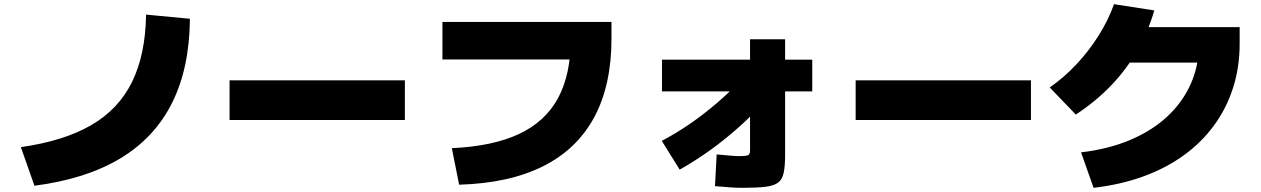

<svg xmlns="http://www.w3.org/2000/svg" viewBox="-20 -840 6040 920"><path d="M80 -135Q285 -164 416.5 -240Q548 -316 612.5 -447Q677 -578 680 -770L890 -750Q888 -514 804.5 -347Q721 -180 556.5 -81Q392 18 145 50Z M1080 -265V-455H1920V-265Z M2145 -130Q2341 -139 2467 -198Q2593 -257 2654 -370Q2715 -483 2715 -655L2810 -555H2100V-735H2910V-655Q2910 -432 2827.5 -278.5Q2745 -125 2582.5 -43.5Q2420 38 2180 45Z M3151 -165Q3218 -200 3285 -246Q3352 -292 3416 -347Q3480 -402 3537 -463L3659 -369Q3592 -295 3524 -234Q3456 -173 3385 -122Q3314 -71 3237 -27ZM3538 60Q3509 60 3482.5 58Q3456 56 3406 52L3414 -100Q3457 -96 3482 -94Q3507 -92 3522 -92Q3545 -92 3556 -94Q3567 -96 3570.5 -102Q3574 -108 3574 -120V-652H3742V-100Q3742 -46 3735.5 -13.5Q3729 19 3709 34.5Q3689 50 3648 55Q3607 60 3538 60ZM3152 -402V-554H3872V-402Z M4080 -265V-455H4920V-265Z M5160 -110Q5290 -125 5394.5 -169Q5499 -213 5572.5 -281Q5646 -349 5685.5 -437.5Q5725 -526 5725 -630L5805 -540H5330V-710H5920V-630Q5920 -518 5888.5 -419.5Q5857 -321 5797.5 -239.5Q5738 -158 5652.5 -96Q5567 -34 5458 5.5Q5349 45 5220 60ZM5010 -421Q5078 -468 5138 -532Q5198 -596 5244.5 -670Q5291 -744 5318 -820L5511 -790Q5481 -687 5429.5 -597.5Q5378 -508 5305 -431.5Q5232 -355 5135 -291Z"/></svg>

Font: M PLUS 1 Black
Style: Regular
Weight: 900
Designer: Coji Morishita
Foundry: UNDERFOREST DESIGN
Version: Version 1.001